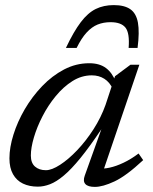

<svg xmlns="http://www.w3.org/2000/svg" viewBox="-20 -723 599 753"><path d="M312.5 -34.5 377.5 -216Q331.5 -147.5 295.5 -103.2Q259.5 -59 230.2 -34.5Q201 -10 176.2 -0.5Q151.5 9 128.5 9Q95 9 70 -3Q45 -15 31 -39.8Q17 -64.5 17 -102Q17 -145 32.8 -195.2Q48.5 -245.5 77.2 -294.8Q106 -344 145.2 -385Q184.5 -426 231.2 -450.5Q278 -475 330 -475Q370.5 -475 395.5 -456.2Q420.5 -437.5 434 -402L423 -373Q410.5 -400.5 389.2 -414Q368 -427.5 340 -427.5Q300 -427.5 264.2 -405Q228.5 -382.5 198.5 -346Q168.5 -309.5 146.8 -267.2Q125 -225 113 -184.2Q101 -143.5 101 -113Q101 -84 117.2 -69.8Q133.5 -55.5 160 -55.5Q183 -55.5 215.8 -76.8Q248.5 -98 282.8 -134Q317 -170 346.8 -216.2Q376.5 -262.5 394 -312L431 -424L491.5 -469H526.5L379.5 -37L364.5 -62.5Q384.5 -60 410 -65.5Q435.5 -71 464.5 -84.8Q493.5 -98.5 523.5 -121L541.5 -95Q475 -33 429 -11.5Q383 10 352 10Q325 10 314.8 -1.2Q304.5 -12.5 312.5 -34.5ZM413.5 -636Q386 -636 363 -626.8Q340 -617.5 319.8 -595.5Q299.5 -573.5 280.5 -535H238.5Q269 -599.5 296.8 -636Q324.5 -672.5 355.5 -687.8Q386.5 -703 426.5 -703Q468 -703 491.2 -686.8Q514.5 -670.5 521 -633.8Q527.5 -597 519.5 -535H484.5Q489 -593.5 472 -614.8Q455 -636 413.5 -636Z"/></svg>

Font: Newsreader 12pt
Style: Italic
Weight: 400
Italic angle: -17°
Version: Version 1.003